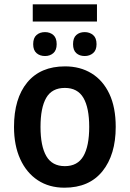

<svg xmlns="http://www.w3.org/2000/svg" viewBox="-20 -861 602 891"><path d="M430 -841V-761H132V-841ZM189 -712Q212 -712 227.5 -698.5Q243 -685 243 -656Q243 -628 227.5 -614.5Q212 -601 189 -601Q165 -601 149.5 -614.5Q134 -628 134 -656Q134 -685 149.5 -698.5Q165 -712 189 -712ZM373 -712Q396 -712 412 -698.5Q428 -685 428 -656Q428 -628 412 -614.5Q396 -601 373 -601Q349 -601 334 -614.5Q319 -628 319 -656Q319 -685 334 -698.5Q349 -712 373 -712ZM517 -272Q517 -143 455.5 -66.5Q394 10 279 10Q208 10 155.5 -24.5Q103 -59 74 -122.5Q45 -186 45 -272Q45 -404 106.5 -478.5Q168 -553 282 -553Q352 -553 405 -520.5Q458 -488 487.5 -425.5Q517 -363 517 -272ZM168 -272Q168 -183 195 -136.5Q222 -90 281 -90Q340 -90 367 -136.5Q394 -183 394 -272Q394 -361 367 -407Q340 -453 281 -453Q221 -453 194.5 -407Q168 -361 168 -272Z"/></svg>

Font: Noto Sans SemiCondensed SemiBold
Style: Regular
Weight: 600
Width: 4
Designer: Monotype Design Team
Foundry: Monotype Imaging Inc.
Version: Version 2.013; ttfautohint (v1.8.4.7-5d5b)